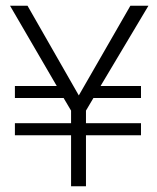

<svg xmlns="http://www.w3.org/2000/svg" viewBox="-20 -650 548 670"><path d="M472 -220V-178H280V0H228V-178H32V-220H228V-264L202 -308H32V-350H178L15 -630H76L255 -317L435 -630H498L331 -350H472V-308H306L280 -264V-220Z"/></svg>

Font: Mukta Vaani ExtraLight
Style: Regular
Weight: 275
Designer: Noopur Datye, Girish Dalvi, Yashodeep Gholap, Pallavi Karambelkar
Foundry: Ek Type
Version: Version 2.538;PS 1.000;hotconv 16.6.51;makeotf.lib2.5.65220;